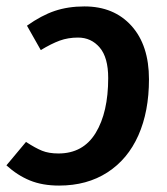

<svg xmlns="http://www.w3.org/2000/svg" viewBox="-39 -563 521 598"><path d="M425 -316Q425 -216 392 -141.5Q359 -67 295.5 -26Q232 15 145 15Q93 15 54 -1Q15 -17 -19 -48L42 -121Q71 -102 92 -93.5Q113 -85 143 -85Q220 -85 259 -149Q298 -213 298 -320Q298 -384 271.5 -415Q245 -446 204 -446Q173 -446 147 -436.5Q121 -427 88 -407L45 -483Q90 -515 131.5 -529Q173 -543 224 -543Q316 -543 370.5 -482.5Q425 -422 425 -316Z"/></svg>

Font: Fira Sans Condensed Medium
Style: Italic
Weight: 500
Width: 3
Italic angle: -8°
Designer: bBox Type GmbH & Carrois Corporate GbR & Edenspiekermann AG
Foundry: bBox Type GmbH & Carrois Corporate GbR & Edenspiekermann AG
Version: Version 4.301